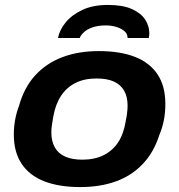

<svg xmlns="http://www.w3.org/2000/svg" viewBox="-20 -746 726 778"><path d="M305 12Q219 12 159 -11.5Q99 -35 67.5 -82.5Q36 -130 36 -201Q36 -232 41.5 -261.5Q47 -291 57 -317Q78 -392 123 -441Q168 -490 233 -514.5Q298 -539 380 -539Q467 -539 527 -515.5Q587 -492 618.5 -444.5Q650 -397 650 -325Q650 -290 644 -259Q638 -228 626 -200Q603 -128 558 -81Q513 -34 449.5 -11Q386 12 305 12ZM314 -99Q363 -99 399.5 -117Q436 -135 458.5 -169Q481 -203 489 -253Q493 -272 494.5 -284Q496 -296 496.5 -304Q497 -312 497 -318Q497 -354 483 -378.5Q469 -403 441.5 -415.5Q414 -428 371 -428Q322 -428 286 -410Q250 -392 227.5 -358Q205 -324 196 -274Q193 -256 191 -243.5Q189 -231 188.5 -223.5Q188 -216 188 -209Q188 -174 202 -149Q216 -124 244 -111.5Q272 -99 314 -99ZM417 -726Q477 -726 514 -709.5Q551 -693 568 -667Q585 -641 585 -612Q585 -607 584.5 -602.5Q584 -598 583 -592H497Q497 -609 484 -620Q471 -631 451 -637Q431 -643 409 -643Q377 -643 354.5 -635Q332 -627 319.5 -615Q307 -603 303 -592H215Q221 -624 245.5 -654.5Q270 -685 313 -705.5Q356 -726 417 -726Z"/></svg>

Font: Archivo SemiExpanded
Style: Bold Italic
Weight: 700
Width: 6
Italic angle: -10°
Designer: Hector Gatti
Foundry: Omnibus-Type
Version: Version 2.001